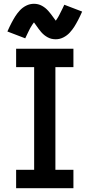

<svg xmlns="http://www.w3.org/2000/svg" viewBox="-20 -992 472 1012"><path d="M65 0H367V-97H272V-638H367V-735H65V-638H160V-97H65ZM274 -785Q295 -785 314.5 -795Q334 -805 348 -820.5Q362 -836 371.5 -851Q381 -866 391.5 -886Q402 -906 413 -931L319 -967Q314 -956 309.5 -947Q305 -938 301 -930Q297 -922 293.5 -915Q290 -908 286.5 -902Q283 -896 280.5 -892.5Q278 -889 274 -883Q268 -891 261.5 -900Q255 -909 249 -917Q243 -925 235 -934Q227 -943 219 -949.5Q211 -956 201 -961.5Q191 -967 180.5 -969.5Q170 -972 159 -972Q137 -972 117.5 -962Q98 -952 84 -936.5Q70 -921 60.5 -906Q51 -891 40.5 -871Q30 -851 19 -826L113 -790Q118 -801 122.5 -810Q127 -819 131 -827.5Q135 -836 138.5 -842.5Q142 -849 146 -855Q150 -861 152 -864.5Q154 -868 159 -874Q164 -867 171 -857.5Q178 -848 183.5 -840Q189 -832 197 -823Q205 -814 213 -807.5Q221 -801 231 -795.5Q241 -790 251.5 -787.5Q262 -785 274 -785Z"/></svg>

Font: Iosevka Sparkle Semibold
Style: Regular
Weight: 600
Designer: Belleve Invis
Foundry: Belleve Invis
Version: Version 4.5.0; ttfautohint (v1.8.3)